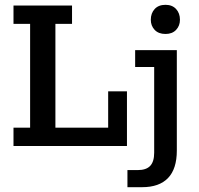

<svg xmlns="http://www.w3.org/2000/svg" viewBox="-20 -606 825 797"><path d="M36 0V-76H105V-507H36V-583H279V-507H210V-76H429V-227H507V0ZM509 171V100H552Q587 100 603.5 82.5Q620 65 620 28V-328H541V-398H714V19Q714 95 677.5 133Q641 171 570 171ZM667 -465Q638 -465 622 -482Q606 -499 606 -524Q606 -551 622 -568.5Q638 -586 667 -586Q695 -586 711 -568.5Q727 -551 727 -524Q727 -499 711 -482Q695 -465 667 -465Z"/></svg>

Font: Rokkitt SemiBold Medium
Style: Regular
Weight: 500
Version: Version 3.103